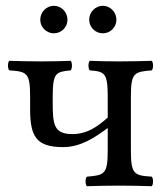

<svg xmlns="http://www.w3.org/2000/svg" viewBox="-20 -641 579 663"><path d="M162 -307C162 -390 173 -393 224 -398C230 -404 230 -425 224 -431C200 -430 162 -429 122 -429C79 -429 45 -430 12 -431C6 -425 6 -404 12 -398C73 -394 84 -390 84 -307V-264C84 -170 105 -133 198 -133C261 -133 311 -169 352 -199V-122C352 -39 341 -36 280 -31C274 -25 274 -4 280 2C313 1 348 0 392 0C435 0 472 1 504 2C510 -4 510 -25 504 -31C443 -35 432 -39 432 -122V-307C432 -390 443 -393 504 -398C510 -404 510 -425 504 -431C470 -430 436 -429 392 -429C353 -429 313 -430 290 -431C284 -425 284 -404 290 -398C341 -394 352 -390 352 -307V-235C318 -205 282 -178 230 -178C165 -178 162 -212 162 -290ZM119 -573C119 -547 140 -526 166 -526C192 -526 213 -547 213 -573C213 -599 192 -621 166 -621C140 -621 119 -599 119 -573ZM288 -573C288 -547 309 -526 335 -526C361 -526 382 -547 382 -573C382 -599 361 -621 335 -621C309 -621 288 -599 288 -573Z"/></svg>

Font: Libertinus Serif
Style: Regular
Weight: 400
Designer: Philipp H. Poll, Khaled Hosny
Foundry: Caleb Maclennan
Version: Version 7.050;RELEASE